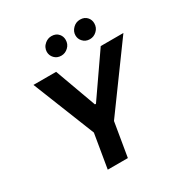

<svg xmlns="http://www.w3.org/2000/svg" viewBox="-212 -1105 1202 1263"><g transform="rotate(-30 389.5 -473.0)"><path d="M568.9 -801.8Q535.5 -801.8 514.9 -825.6Q497.9 -844.8 497.9 -870.7Q497.9 -900.6 521 -923.7Q543.7 -946.4 575.6 -946.4Q610.4 -946.4 629.6 -922.9Q645.2 -904.1 645.2 -878.6Q645.2 -845.2 621.8 -823.5Q599.1 -801.8 568.9 -801.8ZM351.6 -801.8Q320 -801.8 300.1 -822.8Q280.5 -843.4 280.5 -871.1Q280.5 -886.4 287.5 -901.5Q294.4 -916.5 309.3 -928.6Q331.3 -946.4 358.3 -946.4Q393.1 -946.4 412.3 -922.9Q427.9 -904.1 427.9 -878.6Q427.9 -845.2 404.5 -823.5Q381.7 -801.8 351.6 -801.8ZM393.1 0H240.4L283.4 -257.1L95.9 -727.3H268.1L382.1 -414.1H389.9L606.9 -727.3H779.1L436.1 -257.1Z"/></g></svg>

Font: Linik Sans
Style: Bold Italic
Weight: 700
Italic angle: 9°
Designer: Fonts by Rasmus Andersson / Changes by Cristiano Sobral with parts from Marc Monis
Foundry: rsms
Version: Version 3.020; ttfautohint (v1.6)